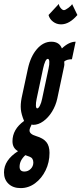

<svg xmlns="http://www.w3.org/2000/svg" viewBox="-66 -769 416 985"><path d="M40 196Q80.5 196 114 171.2Q147.5 146.5 167.8 105.2Q188 64 188 15Q188 -20 172 -40Q156 -60 119 -71Q85.5 -81 85.5 -99.5Q85.5 -110 96.5 -130.5Q100.5 -128.5 104.5 -128.5Q130.5 -128.5 156 -146.8Q181.5 -165 200.8 -196Q220 -227 228 -264L263 -429Q264 -433.5 264.2 -437.2Q264.5 -441 263.5 -453.5Q277 -465 303 -465L322 -555Q288 -555 251.5 -520.5Q238.5 -555 197 -555Q156 -555 123.2 -517Q90.5 -479 77 -416L45 -267Q38.5 -234 41 -208Q43.5 -182 57.5 -148.5Q-2 -105.5 -2 -44.5Q-2 -9 26.5 6.5Q-45.5 52.5 -45.5 115.5Q-45.5 152 -22.2 174Q1 196 40 196ZM125 -213Q119 -213 118.2 -226.8Q117.5 -240.5 122 -262L155 -417Q160 -440.5 166.2 -453.8Q172.5 -467 179 -467Q186 -467 187 -453Q188 -439 183 -417L150 -262Q146 -241.5 138.8 -227.2Q131.5 -213 125 -213ZM59 111Q34.5 111 34.5 86.5Q34.5 54 64 27L86 35Q105 42 105 65Q105 84 91.5 97.5Q78 111 59 111ZM247 -644Q290 -644 331 -692L304 -748Q300 -740 284.5 -728.5Q269 -717 262 -717Q254 -717 245 -728.2Q236 -739.5 236 -749L183 -692Q188.5 -671 206.5 -657.5Q224.5 -644 247 -644Z"/></svg>

Font: League Gothic Condensed Italic
Style: Regular
Weight: 400
Width: 3
Designer: The League of Moveable Type
Version: Version 1.600; ttfautohint (v1.8.3)